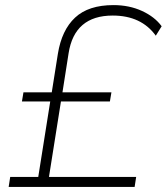

<svg xmlns="http://www.w3.org/2000/svg" viewBox="-20 -733 654 753"><path d="M14 0 20 -39H130L177 -335H66L72 -371H183L207 -522Q222 -615 274.5 -664Q327 -713 425 -713Q487 -713 537 -690Q587 -667 614 -630L591 -593Q534 -672 422 -672Q272 -672 249 -524L225 -371H417L411 -335H219L172 -39H514L508 0Z"/></svg>

Font: Nunito Sans ExtraLight
Style: Italic
Weight: 200
Italic angle: -9°
Designer: Vernon Adams
Foundry: Vernon Adams
Version: Version 3.006; ttfautohint (v1.8.3)